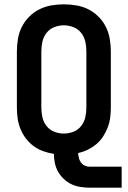

<svg xmlns="http://www.w3.org/2000/svg" viewBox="-20 -702 590 887"><path d="M542 165H393Q372 165 350.5 161.5Q329 158 310 149Q291 140 275 125Q259 110 248.5 91.5Q238 73 233.5 51.5Q229 30 229 9Q204 5 180 -3.5Q156 -12 135.5 -27Q115 -42 99.5 -62.5Q84 -83 74.5 -106.5Q65 -130 61.5 -155Q58 -180 58 -205V-465Q58 -494 63 -523Q68 -552 81 -578Q94 -604 115 -625Q136 -646 162 -659Q188 -672 217 -677Q246 -682 275 -682Q304 -682 333 -677Q362 -672 388 -659Q414 -646 435 -625Q456 -604 469 -578Q482 -552 487 -523Q492 -494 492 -465V-205Q492 -181 489 -158Q486 -135 477.5 -113Q469 -91 456 -71Q443 -51 425 -36Q407 -21 385.5 -10.5Q364 0 341 5Q342 17 344.5 28Q347 39 354 48.5Q361 58 371.5 63Q382 68 393 68H542ZM275 -85Q298 -85 319.5 -93.5Q341 -102 355 -120Q369 -138 374 -160Q379 -182 379 -205V-465Q379 -488 374 -510Q369 -532 355 -550Q341 -568 319.5 -576.5Q298 -585 275 -585Q252 -585 230.5 -576.5Q209 -568 195 -550Q181 -532 176 -510Q171 -488 171 -465V-205Q171 -182 176 -160Q181 -138 195 -120Q209 -102 230.5 -93.5Q252 -85 275 -85Z"/></svg>

Font: Lode
Style: Bold
Weight: 700
Monospace: yes
Designer: Belleve Invis
Foundry: Belleve Invis
Version: Version 29.2.0; ttfautohint (v1.8.3)